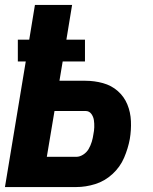

<svg xmlns="http://www.w3.org/2000/svg" viewBox="-20 -755 616 775"><path d="M0 0H288Q326 0 364.5 -12Q403 -24 434 -52.5Q465 -81 481 -118.5Q497 -156 504 -194Q510 -230 508.5 -266Q507 -302 494 -333.5Q481 -365 455.5 -387.5Q430 -410 395.5 -419.5Q361 -429 325 -429H220L233 -507H323V-595H248L271 -735H121L98 -595H52V-507H84ZM169 -122 200 -307H325Q340 -307 348.5 -295.5Q357 -284 359 -270Q361 -256 360.5 -241.5Q360 -227 357 -213Q355 -198 350.5 -183Q346 -168 338 -154Q330 -140 316 -131Q302 -122 288 -122Z"/></svg>

Font: Iosevka Sparkle Heavy Oblique
Style: Regular
Weight: 900
Italic angle: -9°
Designer: Belleve Invis
Foundry: Belleve Invis
Version: Version 4.5.0; ttfautohint (v1.8.3)